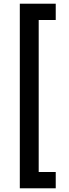

<svg xmlns="http://www.w3.org/2000/svg" viewBox="-20 -852 370 1037"><path d="M87 -832V165H281V77H189V-744H281V-832Z"/></svg>

Font: Noto Sans Gurmukhi UI ExtraCondensed SemiBold
Style: Regular
Weight: 600
Width: 2
Designer: Jelle Bosma - Monotype Design Team
Foundry: Monotype Imaging Inc.
Version: Version 2.004